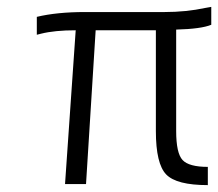

<svg xmlns="http://www.w3.org/2000/svg" viewBox="-20 -535 634 558"><path d="M433 -154C433 -90.7 443 -48.7 463 -28C483 -7.3 523.3 3 584 3V-50C547.3 -50 522.8 -56.7 510.5 -70C498.2 -83.3 492 -111.3 492 -154V-449C540.7 -450.3 574.7 -455 594 -463V-515L577 -512C539.7 -504 500 -500 458 -500H227C172.3 -500 125.7 -495.3 87 -486V-434L99 -437C125.7 -443.7 159.3 -447 200 -447L169 0H230L258 -447H433Z"/></svg>

Font: Titillium Web
Style: Light Italic
Weight: 300
Italic angle: -13°
Version: Version 1.001;PS 57.000;hotconv 1.0.70;makeotf.lib2.5.55311